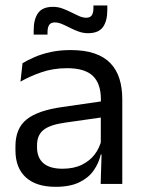

<svg xmlns="http://www.w3.org/2000/svg" viewBox="-20 -686 534 716"><path d="M436 0H355.4L359 -118.6L355.9 -131.1V-286.5L356.3 -314.9Q356.3 -374.3 326.2 -403Q296 -431.7 230.4 -431.7Q178.2 -431.7 134.4 -416.5Q90.6 -401.3 56.4 -381.5L64 -450.4Q83.1 -462 109.4 -473.3Q135.7 -484.7 169.3 -492Q202.9 -499.3 243.3 -499.3Q295.8 -499.3 332.6 -486.6Q369.4 -473.9 392.2 -449.9Q415 -425.8 425.5 -392Q436 -358.1 436 -316.2ZM187.4 10.7Q114.9 10.7 76.3 -24.6Q37.6 -60 37.6 -125.7V-140Q37.6 -207.4 79.3 -240.7Q121 -274.1 212.2 -286.9L366.5 -309.2L370.9 -249.8L222 -228.6Q166.2 -220.7 142.2 -201.4Q118.1 -182 118.1 -144.5V-136.6Q118.1 -97.9 141.9 -77.4Q165.7 -56.8 213.1 -56.8Q254.9 -56.8 284.9 -71.4Q314.9 -86 333.4 -110.5Q352 -135.1 358.5 -165.2L371.2 -109.8H355.7Q348.6 -77.8 329.3 -50.3Q310.1 -22.8 275.5 -6.1Q240.9 10.7 187.4 10.7ZM308.6 -562.2Q290.5 -562.2 273.6 -568.2Q256.7 -574.2 241 -582.3Q225.3 -590.4 211.1 -596.4Q196.9 -602.4 184.3 -602.4Q169.8 -602.4 163.5 -593.2Q157.2 -584.1 157.2 -565.4V-556.9H105.6V-573.3Q105.6 -614.4 122.1 -637.4Q138.6 -660.5 177.6 -660.5Q196 -660.5 212.9 -654.3Q229.8 -648.1 245.3 -640.2Q260.8 -632.3 274.8 -626.1Q288.9 -619.9 301.6 -619.9Q316.4 -619.9 322.5 -629.2Q328.5 -638.5 328.5 -657.3V-665.7H380.2V-648.8Q380.2 -607.4 363.7 -584.8Q347.2 -562.2 308.6 -562.2Z"/></svg>

Font: Anek Devanagari Medium
Style: Regular
Weight: 500
Designer: Kailash Malviya (Devanagari) & Yesha Goshar (Latin)
Foundry: Ek Type
Version: Version 1.003